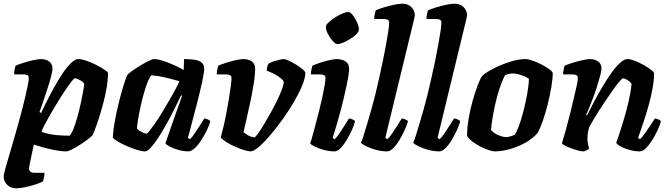

<svg xmlns="http://www.w3.org/2000/svg" viewBox="-33 -820 3607 1040"><path d="M54 200Q26 200 6.5 181.5Q-13 163 -13 137Q-13 124 -2 86Q9 48 25 -6.5Q41 -61 58 -121Q70 -162 81.5 -206Q93 -250 102.5 -289.5Q112 -329 117.5 -357.5Q123 -386 123 -397Q123 -409 115.5 -413Q108 -417 94 -417H44Q43 -432 47 -447Q51 -462 51 -464Q66 -471 93 -479.5Q120 -488 147 -494Q174 -500 187 -500Q215 -500 233 -487.5Q251 -475 251 -448Q251 -432 242.5 -401Q234 -370 222 -333.5Q210 -297 199 -264Q188 -231 181 -213L190 -208Q210 -252 236 -302Q262 -352 290 -397.5Q318 -443 344.5 -471.5Q371 -500 392 -500Q409 -500 435 -491Q461 -482 487 -469Q513 -456 531.5 -443.5Q550 -431 552 -425Q552 -388 544.5 -344Q537 -300 525 -256Q513 -212 501 -175Q489 -138 479.5 -114Q470 -90 467 -86Q461 -79 442.5 -65Q424 -51 400.5 -36Q377 -21 356.5 -10.5Q336 0 326 0Q295 0 246 -10.5Q197 -21 150 -37L126 79Q122 100 129.5 108Q137 116 155 116H208Q208 129 205 142.5Q202 156 200 163Q187 170 159.5 179Q132 188 103 194Q74 200 54 200ZM344 -85Q355 -96 366 -124.5Q377 -153 387 -189.5Q397 -226 405 -263Q413 -300 418 -328Q423 -356 423 -367Q417 -376 407 -382Q397 -388 387.5 -392Q378 -396 372 -396Q368 -396 354 -378Q340 -360 320 -330.5Q300 -301 279 -266.5Q258 -232 239 -199Q220 -166 207 -141Q194 -116 192 -105Q239 -91 275.5 -88Q312 -85 344 -85Z M752 0Q735 0 706.5 -9Q678 -18 649 -31Q620 -44 600 -56.5Q580 -69 578 -75Q580 -112 587.5 -155.5Q595 -199 605.5 -243Q616 -287 626.5 -324Q637 -361 645.5 -385.5Q654 -410 657 -414Q662 -421 681.5 -435Q701 -449 725.5 -464Q750 -479 771 -489.5Q792 -500 802 -500Q821 -500 847.5 -491.5Q874 -483 904 -470Q934 -457 962 -441L964 -500Q1028 -500 1050.5 -487.5Q1073 -475 1073 -448Q1073 -427 1062 -376.5Q1051 -326 1031.5 -249.5Q1012 -173 985 -73L996 -66Q1007 -76 1020.5 -96Q1034 -116 1048.5 -138.5Q1063 -161 1073 -178Q1082 -178 1093 -173Q1104 -168 1106 -163Q1101 -142 1087.5 -114.5Q1074 -87 1057 -60.5Q1040 -34 1021.5 -17Q1003 0 987 0Q961 0 933 -8Q905 -16 885.5 -26.5Q866 -37 863 -44L913 -188Q920 -207 925.5 -223Q931 -239 938 -257.5Q945 -276 953 -301L948 -304Q932 -270 911.5 -229Q891 -188 868.5 -147.5Q846 -107 824 -73.5Q802 -40 783.5 -20Q765 0 752 0ZM760 -96Q765 -96 777.5 -112Q790 -128 808 -153.5Q826 -179 845 -211Q864 -243 883 -275Q902 -307 916.5 -334.5Q931 -362 939 -380Q887 -395 852.5 -402.5Q818 -410 787 -412Q776 -400 765 -371.5Q754 -343 744 -306Q734 -269 726 -231.5Q718 -194 713.5 -164.5Q709 -135 709 -123Q719 -113 735.5 -104.5Q752 -96 760 -96Z M1325 0Q1312 0 1289.5 -7Q1267 -14 1241.5 -25Q1216 -36 1194.5 -49.5Q1173 -63 1162 -76Q1169 -98 1177.5 -133.5Q1186 -169 1193.5 -209Q1201 -249 1207.5 -288Q1214 -327 1217.5 -355.5Q1221 -384 1221 -396Q1221 -409 1212.5 -413Q1204 -417 1190 -417H1141Q1141 -430 1144 -443Q1147 -456 1149 -464Q1164 -471 1190.5 -479.5Q1217 -488 1244 -494Q1271 -500 1285 -500Q1314 -500 1331.5 -487Q1349 -474 1349 -447Q1349 -415 1341.5 -367.5Q1334 -320 1323 -269Q1312 -218 1302 -173.5Q1292 -129 1286 -103Q1297 -95 1308 -88.5Q1319 -82 1329 -79Q1339 -76 1345 -76Q1350 -77 1363.5 -95Q1377 -113 1395 -143Q1413 -173 1432 -207Q1451 -241 1467.5 -275Q1484 -309 1494 -335.5Q1504 -362 1504 -376Q1504 -381 1496 -389Q1488 -397 1474.5 -406Q1461 -415 1445 -423Q1429 -431 1412 -437Q1412 -445 1415 -458Q1418 -471 1420 -474Q1428 -480 1445 -486Q1462 -492 1479.5 -496Q1497 -500 1504 -500Q1513 -500 1532 -491Q1551 -482 1571.5 -469.5Q1592 -457 1606.5 -444.5Q1621 -432 1621 -426Q1621 -398 1603.5 -356Q1586 -314 1558 -266Q1530 -218 1496 -171Q1462 -124 1428.5 -85Q1395 -46 1367.5 -23Q1340 0 1325 0Z M1779 0Q1750 0 1721 -8Q1692 -16 1671 -26.5Q1650 -37 1647 -44Q1653 -59 1660.5 -87Q1668 -115 1677.5 -150.5Q1687 -186 1696.5 -223.5Q1706 -261 1713.5 -296Q1721 -331 1725.5 -357.5Q1730 -384 1730 -397Q1730 -409 1722 -413Q1714 -417 1700 -417H1651Q1651 -430 1654 -443.5Q1657 -457 1659 -464Q1673 -471 1699 -479.5Q1725 -488 1750.5 -494Q1776 -500 1789 -500Q1820 -500 1839 -487Q1858 -474 1858 -448Q1858 -436 1855 -414Q1852 -392 1845 -359.5Q1838 -327 1828 -284.5Q1818 -242 1803.5 -189.5Q1789 -137 1769 -73L1780 -66Q1791 -76 1804.5 -96Q1818 -116 1832.5 -139Q1847 -162 1857 -178Q1867 -178 1877.5 -173Q1888 -168 1890 -163Q1885 -142 1872.5 -114.5Q1860 -87 1844 -60.5Q1828 -34 1811 -17Q1794 0 1779 0ZM1795 -581Q1784 -581 1769 -598Q1754 -615 1743 -636.5Q1732 -658 1732 -674Q1732 -685 1746.5 -698.5Q1761 -712 1782 -725.5Q1803 -739 1822.5 -747Q1842 -755 1853 -755Q1865 -755 1878.5 -737.5Q1892 -720 1901.5 -698Q1911 -676 1911 -661Q1911 -649 1897.5 -635Q1884 -621 1864 -609Q1844 -597 1825.5 -589Q1807 -581 1795 -581Z M2064 0Q2035 0 2005 -8Q1975 -16 1952.5 -27Q1930 -38 1922 -46Q1929 -61 1937.5 -89Q1946 -117 1957 -153Q1968 -189 1979 -229Q1990 -269 2000 -308Q2010 -351 2021 -398.5Q2032 -446 2041.5 -493Q2051 -540 2058.5 -581Q2066 -622 2070.5 -652.5Q2075 -683 2075 -697Q2075 -709 2067 -713Q2059 -717 2046 -717H1994Q1994 -730 1997 -743.5Q2000 -757 2002 -764Q2017 -771 2044.5 -779.5Q2072 -788 2100 -794Q2128 -800 2148 -800Q2177 -800 2195.5 -781Q2214 -762 2214 -737Q2214 -733 2209.5 -713.5Q2205 -694 2199 -671L2054 -73L2065 -66Q2076 -75 2090 -95.5Q2104 -116 2118.5 -139Q2133 -162 2143 -178Q2152 -178 2163 -173Q2174 -168 2177 -163Q2171 -142 2158.5 -114.5Q2146 -87 2130 -60.5Q2114 -34 2096.5 -17Q2079 0 2064 0Z M2347 0Q2318 0 2288 -8Q2258 -16 2235.5 -27Q2213 -38 2205 -46Q2212 -61 2220.5 -89Q2229 -117 2240 -153Q2251 -189 2262 -229Q2273 -269 2283 -308Q2293 -351 2304 -398.5Q2315 -446 2324.5 -493Q2334 -540 2341.5 -581Q2349 -622 2353.5 -652.5Q2358 -683 2358 -697Q2358 -709 2350 -713Q2342 -717 2329 -717H2277Q2277 -730 2280 -743.5Q2283 -757 2285 -764Q2300 -771 2327.5 -779.5Q2355 -788 2383 -794Q2411 -800 2431 -800Q2460 -800 2478.5 -781Q2497 -762 2497 -737Q2497 -733 2492.5 -713.5Q2488 -694 2482 -671L2337 -73L2348 -66Q2359 -75 2373 -95.5Q2387 -116 2401.5 -139Q2416 -162 2426 -178Q2435 -178 2446 -173Q2457 -168 2460 -163Q2454 -142 2441.5 -114.5Q2429 -87 2413 -60.5Q2397 -34 2379.5 -17Q2362 0 2347 0Z M2647 0Q2636 0 2614.5 -7Q2593 -14 2569.5 -26Q2546 -38 2526 -53Q2506 -68 2497 -84Q2497 -128 2505.5 -177.5Q2514 -227 2527 -273.5Q2540 -320 2553.5 -355.5Q2567 -391 2578 -408Q2588 -419 2614 -434.5Q2640 -450 2674.5 -465Q2709 -480 2745.5 -490Q2782 -500 2813 -500Q2828 -500 2851 -492Q2874 -484 2898.5 -471.5Q2923 -459 2940.5 -446.5Q2958 -434 2961 -425Q2961 -394 2953.5 -349Q2946 -304 2934 -256Q2922 -208 2907.5 -166.5Q2893 -125 2881 -102Q2853 -69 2812 -46.5Q2771 -24 2727.5 -12Q2684 0 2647 0ZM2711 -77Q2715 -77 2723 -79Q2731 -81 2739.5 -84Q2748 -87 2755 -90Q2765 -104 2776 -133Q2787 -162 2797 -198.5Q2807 -235 2815 -272.5Q2823 -310 2827.5 -342Q2832 -374 2832 -393Q2821 -401 2805.5 -407.5Q2790 -414 2774 -418Q2758 -422 2746 -422Q2735 -422 2724.5 -420Q2714 -418 2703 -413Q2685 -379 2671.5 -336.5Q2658 -294 2648.5 -251Q2639 -208 2633.5 -172.5Q2628 -137 2627 -116Q2634 -106 2648.5 -97Q2663 -88 2680.5 -82.5Q2698 -77 2711 -77Z M3127 0Q3116 0 3097.5 -5Q3079 -10 3060 -17Q3041 -24 3027 -31.5Q3013 -39 3011 -44Q3021 -76 3034 -123.5Q3047 -171 3060 -224Q3073 -277 3083 -322Q3087 -340 3090.5 -354.5Q3094 -369 3095.5 -380.5Q3097 -392 3097 -397Q3097 -408 3089.5 -412.5Q3082 -417 3066 -417H3017Q3017 -429 3020 -442.5Q3023 -456 3025 -464Q3040 -471 3067.5 -479.5Q3095 -488 3121.5 -494Q3148 -500 3161 -500Q3189 -500 3207 -487Q3225 -474 3225 -448Q3225 -436 3218 -410Q3211 -384 3201 -352Q3191 -320 3179 -288.5Q3167 -257 3157 -232.5Q3147 -208 3142 -199L3147 -195Q3164 -230 3185.5 -270.5Q3207 -311 3231 -351.5Q3255 -392 3279 -425.5Q3303 -459 3325.5 -479.5Q3348 -500 3366 -500Q3382 -500 3405 -491Q3428 -482 3451.5 -469Q3475 -456 3491.5 -443.5Q3508 -431 3510 -425Q3510 -388 3502 -343.5Q3494 -299 3481.5 -253.5Q3469 -208 3456.5 -169.5Q3444 -131 3434.5 -105Q3425 -79 3423 -73L3434 -66Q3445 -76 3459.5 -96.5Q3474 -117 3489 -139.5Q3504 -162 3514 -178Q3523 -178 3534 -173Q3545 -168 3547 -163Q3542 -142 3529 -114.5Q3516 -87 3499.5 -60.5Q3483 -34 3465.5 -17Q3448 0 3433 0Q3405 0 3376.5 -8Q3348 -16 3328 -27.5Q3308 -39 3305 -47Q3310 -60 3321.5 -94.5Q3333 -129 3347 -176Q3361 -223 3372.5 -273Q3384 -323 3388 -366Q3381 -376 3371.5 -382.5Q3362 -389 3354 -392.5Q3346 -396 3342 -396Q3337 -396 3321 -377Q3305 -358 3283.5 -327.5Q3262 -297 3238 -261Q3214 -225 3193 -190.5Q3172 -156 3158 -130Q3154 -116 3151.5 -100.5Q3149 -85 3149 -69Q3149 -55 3151.5 -41.5Q3154 -28 3158 -15Q3152 -10 3143.5 -5.5Q3135 -1 3127 0Z"/></svg>

Font: Texturina 12pt ExtraBold
Style: Italic
Weight: 800
Italic angle: -11°
Designer: Guillermo Torres Carreño
Foundry: Omnibus-Type
Version: Version 1.002